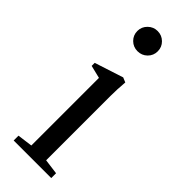

<svg xmlns="http://www.w3.org/2000/svg" viewBox="-222 -679 702 702"><g transform="rotate(45 129.0 -327.5)"><path d="M67.4 -603Q67.4 -624.5 83 -639.9Q98.6 -655.3 120.1 -655.3Q142.1 -655.3 157.5 -640.1Q172.9 -625 172.9 -603Q172.9 -581.1 157.5 -565.9Q142.1 -550.8 120.1 -550.8Q98.1 -550.8 82.8 -565.9Q67.4 -581.1 67.4 -603ZM30.8 0V-24.9L89.4 -32.7V-382.3L39.6 -394.5V-410.2L150.9 -446.3L169.4 -438.5Q166 -400.9 166 -366.2V-32.7L225.1 -24.9V0Z"/></g></svg>

Font: Elstob
Style: Regular
Weight: 400
Designer: Peter S. Baker
Version: Version 1.015